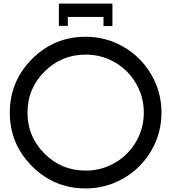

<svg xmlns="http://www.w3.org/2000/svg" viewBox="-20 -1031 960 1076"><path d="M310 -1011V-886H360V-936H560V-885H610V-1011H560H360ZM460 -825Q284 -825 159.5 -700.5Q35 -576 35 -400Q35 -224 159.5 -99.5Q284 25 460 25Q575 25 673 -32Q771 -89 828 -187Q885 -285 885 -400Q885 -515 828 -613Q771 -711 673 -768Q575 -825 460 -825ZM460 -725Q549 -725 624 -681.5Q699 -638 742.5 -563Q786 -488 786 -400Q786 -312 742.5 -237Q699 -162 624 -118.5Q549 -75 460 -75Q325 -75 229.5 -170Q134 -265 134 -400Q134 -535 229.5 -630Q325 -725 460 -725Z"/></svg>

Font: Serreria Sobria
Style: Medium
Weight: 500
Version: Version 001.000